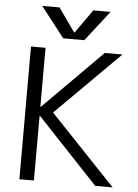

<svg xmlns="http://www.w3.org/2000/svg" viewBox="-62 -1004 757 1052"><g transform="rotate(5 316.5 -478.5)"><path d="M314 -827H316L408 -957H503L373 -790H257L127 -957H222ZM167 -356H165V0H85V-730H165V-405H167L491 -730H588L237 -380L598 0H502Z"/></g></svg>

Font: Mplus 1p
Style: Regular
Weight: 400
Version: Version 1.061